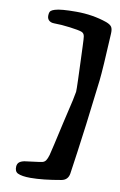

<svg xmlns="http://www.w3.org/2000/svg" viewBox="-99 -806 638 1024"><g transform="rotate(10 219.5 -294.5)"><path d="M384.8 -168.9Q378.9 -120.6 364.5 -17.6Q350.1 85.4 347.2 103.5Q341.3 139.2 306.6 145.5Q209 163.1 141.1 163.1Q94.7 163.1 72.3 152.3Q54.2 143.1 56.2 115.7Q57.6 101.1 66.7 93.3Q75.7 85.4 94.7 81.5Q112.3 79.1 134 76.4Q155.8 73.7 169.4 71.8Q183.1 69.8 191.4 67.9Q201.7 64.9 208.3 55.7Q214.8 46.4 221.2 25.4Q224.6 13.7 235.4 -34.2Q246.1 -82 262.7 -155.5Q279.3 -229 292.5 -283.7Q300.8 -322.3 301.8 -331.5Q302.7 -340.8 300.8 -397.5Q298.8 -452.1 297.1 -498.5Q295.4 -544.9 294.2 -573.7Q293 -602.5 292.5 -610.8Q292 -631.3 287.4 -640.1Q282.7 -648.9 272.5 -652.3Q257.8 -657.7 209.5 -664.1Q161.1 -670.4 124 -670.4Q104 -670.4 93.3 -681.4Q82.5 -692.4 85.4 -713.9Q86.9 -727.1 94 -732.7Q101.1 -738.3 114.3 -742.2Q144.5 -752 229 -752Q318.4 -752 395.5 -725.1Q418.9 -716.3 425.8 -704.3Q432.6 -692.4 431.2 -668.5Q421.4 -471.7 414.6 -412.1Z"/></g></svg>

Font: Cooper* ExtraBold
Style: Italic
Weight: 800
Italic angle: -7°
Designer: Owen Earl
Foundry: indestructible type*
Version: Version 0.001